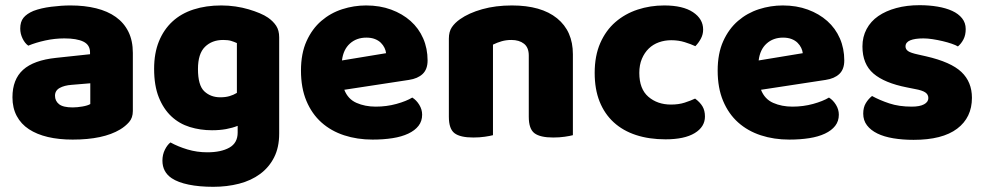

<svg xmlns="http://www.w3.org/2000/svg" viewBox="-20 -522 3796 740"><path d="M260 -108Q277 -108 297.5 -111.5Q318 -115 328 -121V-201L256 -195Q228 -193 210 -183Q192 -173 192 -153Q192 -133 207.5 -120.5Q223 -108 260 -108ZM252 -501Q306 -501 350.5 -490Q395 -479 426.5 -456.5Q458 -434 475 -399.5Q492 -365 492 -318V-94Q492 -68 477.5 -51.5Q463 -35 443 -23Q378 16 260 16Q207 16 164.5 6Q122 -4 91.5 -24Q61 -44 44.5 -75Q28 -106 28 -147Q28 -216 69 -253Q110 -290 196 -299L327 -313V-320Q327 -349 301.5 -361.5Q276 -374 228 -374Q191 -374 154.5 -366Q118 -358 89 -346Q76 -355 67 -373.5Q58 -392 58 -412Q58 -438 70.5 -453.5Q83 -469 109 -480Q138 -491 177.5 -496Q217 -501 252 -501Z M896 -37Q876 -29 851.5 -24.5Q827 -20 797 -20Q752 -20 711.5 -32.5Q671 -45 640.5 -73.5Q610 -102 592 -147Q574 -192 574 -257Q574 -317 592.5 -362.5Q611 -408 644.5 -439Q678 -470 726 -485.5Q774 -501 833 -501Q861 -501 888 -497Q915 -493 938.5 -486Q962 -479 981 -471Q1000 -463 1013 -454Q1033 -440 1044.5 -422.5Q1056 -405 1056 -378V-7Q1056 46 1036.5 84.5Q1017 123 982.5 148.5Q948 174 901.5 186Q855 198 802 198Q748 198 707 189.5Q666 181 642 165Q606 141 606 97Q606 74 615.5 55Q625 36 637 27Q666 43 702.5 54Q739 65 779 65Q832 65 864 47Q896 29 896 -11ZM829 -147Q849 -147 864.5 -151.5Q880 -156 893 -164V-356Q882 -361 870.5 -364.5Q859 -368 840 -368Q797 -368 770 -341.5Q743 -315 743 -256Q743 -193 767.5 -170Q792 -147 829 -147Z M1307 -176Q1321 -140 1354 -125.5Q1387 -111 1428 -111Q1470 -111 1508 -121.5Q1546 -132 1569 -146Q1585 -136 1596 -118Q1607 -100 1607 -80Q1607 -55 1593 -37Q1579 -19 1553.5 -7Q1528 5 1493 10.5Q1458 16 1416 16Q1357 16 1306.5 -0.5Q1256 -17 1219 -50Q1182 -83 1161 -133Q1140 -183 1140 -250Q1140 -316 1161.5 -363.5Q1183 -411 1218.5 -441.5Q1254 -472 1299 -486.5Q1344 -501 1391 -501Q1444 -501 1487.5 -485Q1531 -469 1562.5 -441Q1594 -413 1611 -374Q1628 -335 1628 -289Q1628 -255 1609 -237Q1590 -219 1556 -214ZM1392 -377Q1354 -377 1328.5 -354Q1303 -331 1298 -289L1468 -317Q1467 -327 1462 -337.5Q1457 -348 1448 -357Q1439 -366 1425 -371.5Q1411 -377 1392 -377Z M2188 -1Q2177 2 2156.5 5Q2136 8 2112 8Q2062 8 2040 -8.5Q2018 -25 2018 -72V-308Q2018 -339 1999.5 -353.5Q1981 -368 1951 -368Q1931 -368 1913.5 -363Q1896 -358 1880 -350V-1Q1869 2 1848.5 5Q1828 8 1804 8Q1754 8 1732 -8.5Q1710 -25 1710 -72V-373Q1710 -400 1721.5 -417Q1733 -434 1753 -448Q1787 -472 1838.5 -486.5Q1890 -501 1953 -501Q2066 -501 2127 -451.5Q2188 -402 2188 -313Z M2567 -367Q2542 -367 2519.5 -359Q2497 -351 2480.5 -335Q2464 -319 2454 -295.5Q2444 -272 2444 -241Q2444 -179 2479 -149Q2514 -119 2566 -119Q2596 -119 2619 -126.5Q2642 -134 2659 -142Q2678 -128 2687.5 -112Q2697 -96 2697 -73Q2697 -33 2657.5 -9Q2618 15 2545 15Q2482 15 2431.5 -1.5Q2381 -18 2345.5 -50.5Q2310 -83 2291 -130.5Q2272 -178 2272 -241Q2272 -307 2293.5 -356Q2315 -405 2352 -437Q2389 -469 2437.5 -485Q2486 -501 2540 -501Q2612 -501 2651 -475Q2690 -449 2690 -408Q2690 -389 2681 -372.5Q2672 -356 2660 -344Q2643 -352 2619 -359.5Q2595 -367 2567 -367Z M2913 -176Q2927 -140 2960 -125.5Q2993 -111 3034 -111Q3076 -111 3114 -121.5Q3152 -132 3175 -146Q3191 -136 3202 -118Q3213 -100 3213 -80Q3213 -55 3199 -37Q3185 -19 3159.5 -7Q3134 5 3099 10.5Q3064 16 3022 16Q2963 16 2912.5 -0.5Q2862 -17 2825 -50Q2788 -83 2767 -133Q2746 -183 2746 -250Q2746 -316 2767.5 -363.5Q2789 -411 2824.5 -441.5Q2860 -472 2905 -486.5Q2950 -501 2997 -501Q3050 -501 3093.5 -485Q3137 -469 3168.5 -441Q3200 -413 3217 -374Q3234 -335 3234 -289Q3234 -255 3215 -237Q3196 -219 3162 -214ZM2998 -377Q2960 -377 2934.5 -354Q2909 -331 2904 -289L3074 -317Q3073 -327 3068 -337.5Q3063 -348 3054 -357Q3045 -366 3031 -371.5Q3017 -377 2998 -377Z M3726 -145Q3726 -69 3669 -26Q3612 17 3501 17Q3459 17 3423 11Q3387 5 3361.5 -7.5Q3336 -20 3321.5 -39Q3307 -58 3307 -84Q3307 -108 3317 -124.5Q3327 -141 3341 -152Q3370 -136 3407.5 -123.5Q3445 -111 3494 -111Q3525 -111 3541.5 -120Q3558 -129 3558 -144Q3558 -158 3546 -166Q3534 -174 3506 -179L3476 -185Q3389 -202 3346.5 -238.5Q3304 -275 3304 -343Q3304 -380 3320 -410Q3336 -440 3365 -460Q3394 -480 3434.5 -491Q3475 -502 3524 -502Q3561 -502 3593.5 -496.5Q3626 -491 3650 -480Q3674 -469 3688 -451.5Q3702 -434 3702 -410Q3702 -387 3693.5 -370.5Q3685 -354 3672 -343Q3664 -348 3648 -353.5Q3632 -359 3613 -363.5Q3594 -368 3574.5 -371Q3555 -374 3539 -374Q3506 -374 3488 -366.5Q3470 -359 3470 -343Q3470 -332 3480 -325Q3490 -318 3518 -312L3549 -305Q3645 -283 3685.5 -244.5Q3726 -206 3726 -145Z"/></svg>

Font: Baloo Da 2 ExtraBold
Style: Regular
Weight: 800
Designer: Noopur Datye, Sulekha Rajkumar and Ek Type
Foundry: Ek Type
Version: Version 1.640;hotconv 1.0.111;makeotfexe 2.5.65597; ttfautoh